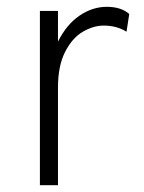

<svg xmlns="http://www.w3.org/2000/svg" viewBox="-20 -543 423 563"><path d="M97 -511H150V-421Q175 -471 213 -497Q251 -523 293 -523Q335 -523 359 -502L351 -450Q322 -468 284 -468Q254 -468 223 -450Q192 -432 171 -391Q150 -350 150 -286V0H97Z"/></svg>

Font: Overpass ExtraLight
Style: Regular
Weight: 200
Designer: Delve Withrington, Thomas Jockin
Foundry: Delve Fonts
Version: Version 3.000;DELV;Overpass